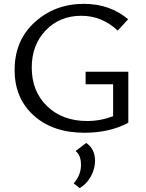

<svg xmlns="http://www.w3.org/2000/svg" viewBox="-20 -684 761 998"><path d="M425 -311H647V-46Q550 6 419 6Q255 6 155.5 -83.5Q56 -173 56 -320Q56 -474 161 -569Q266 -664 416 -664Q551 -664 646 -584L592 -525Q509 -602 403 -602Q290 -602 217.5 -526Q145 -450 145 -333Q145 -209 225 -132Q305 -55 433 -55Q502 -55 568 -80V-246H425ZM428 59Q474 90 474 152Q474 193 452.5 232.5Q431 272 394 294L363 269Q401 226 401 173Q401 123 373 101Z"/></svg>

Font: EauTestText Medium
Style: Regular
Weight: 500
Designer: Christian Thalmann (Catharsis Fonts)
Version: Version 0.001;PS 000.001;hotconv 1.0.88;makeotf.lib2.5.64775